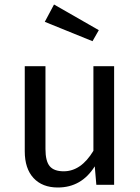

<svg xmlns="http://www.w3.org/2000/svg" viewBox="-20 -821 622 853"><path d="M220 -801 419 -687 391 -638 179 -724ZM487 -527V0H408L401 -82Q342 12 237 12Q168 12 129 -30Q90 -72 90 -149V-527H182V-159Q182 -105 201 -82.5Q220 -60 263 -60Q340 -60 395 -151V-527Z"/></svg>

Font: Fira Sans
Style: Regular
Weight: 400
Designer: Carrois Corporate & Edenspiekermann AG
Foundry: Carrois Corporate GbR & Edenspiekermann AG
Version: Version 4.106;PS 004.106;hotconv 1.0.70;makeotf.lib2.5.58329